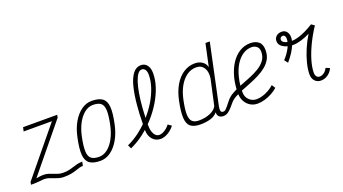

<svg xmlns="http://www.w3.org/2000/svg" viewBox="-64 -1429 3727 2088"><g transform="rotate(-20 1800.0 -385.5)"><path d="M411 -3Q450 -3 479 -9.5Q508 -16 533 -24.5Q558 -33 584.5 -39.5Q611 -46 645 -46L635 0Q611 0 590 6.5Q569 13 544.5 21.5Q520 30 486 36.5Q452 43 401 43Q370 43 342.5 35Q315 27 290.5 17Q266 7 241 -1Q216 -9 189 -9Q178 -9 166.5 -7.5Q155 -6 139 -4.5Q123 -3 98 -1.5Q73 0 35 0L41 -31L485 -572H158L168 -618H563L557 -587L114 -46Q133 -48 149.5 -51.5Q166 -55 200 -55Q230 -55 255.5 -47Q281 -39 305 -29Q329 -19 354.5 -11Q380 -3 411 -3Z M836 14Q753 14 711.5 -16.5Q670 -47 664.5 -118.5Q659 -190 686 -313Q706 -409 747.5 -480.5Q789 -552 845 -592Q901 -632 964 -632Q1047 -632 1088.5 -601.5Q1130 -571 1135.5 -500Q1141 -429 1114 -305Q1094 -210 1052.5 -138Q1011 -66 955.5 -26Q900 14 836 14ZM837 -32Q888 -32 933.5 -67Q979 -102 1013.5 -165.5Q1048 -229 1066 -313Q1088 -418 1086 -477.5Q1084 -537 1054.5 -561.5Q1025 -586 963 -586Q912 -586 866.5 -551Q821 -516 786.5 -453Q752 -390 734 -305Q712 -201 714 -141Q716 -81 746 -56.5Q776 -32 837 -32Z M1533 14Q1475 14 1439 -28Q1403 -69 1403 -137Q1377 -114 1349 -93Q1274 -36 1193 0L1173 -42Q1249 -76 1320 -131Q1364 -165 1404 -204Q1405 -318 1414 -415Q1425 -539 1448 -628.5Q1471 -718 1509 -766Q1547 -814 1601 -814Q1646 -814 1672 -780Q1698 -746 1698 -685Q1698 -611 1672 -531Q1646 -451 1598.5 -372Q1551 -293 1488 -222Q1471 -203 1453 -185Q1453 -177 1453 -169Q1453 -108 1475 -70Q1497 -32 1533 -32Q1562 -32 1596 -53Q1630 -74 1655 -108L1695 -80Q1663 -38 1618.5 -12Q1574 14 1533 14ZM1454 -257Q1511 -322 1554 -393Q1598 -467 1623 -542Q1648 -617 1648 -685Q1648 -725 1633.5 -746Q1619 -767 1593 -767Q1569 -767 1548 -739.5Q1527 -712 1509.5 -660Q1492 -608 1479.5 -534.5Q1467 -461 1460 -369Q1456 -316 1454 -257Z M1991 14Q1918 14 1880.5 -16Q1843 -46 1839 -117Q1835 -188 1861 -312Q1881 -408 1923 -480Q1965 -552 2025.5 -592Q2086 -632 2159 -632Q2209 -632 2245 -606.5Q2281 -581 2289 -540L2345 -800H2395L2245 -95Q2241 -67 2245 -49.5Q2249 -32 2278 -32Q2286 -32 2296.5 -40Q2307 -48 2324.5 -68.5Q2342 -89 2371 -126Q2399 -162 2447 -188Q2468 -200 2491 -211Q2495 -285 2513 -351Q2536 -436 2577.5 -499Q2619 -562 2676 -597Q2733 -632 2801 -632Q2860 -632 2896.5 -602Q2933 -572 2933 -504Q2933 -446 2909.5 -403Q2886 -360 2845.5 -327Q2805 -294 2755 -268.5Q2705 -243 2651.5 -222Q2598 -201 2548 -181Q2544 -179 2540 -178Q2540 -168 2540 -159Q2540 -104 2575.5 -69.5Q2611 -35 2660 -35Q2694 -35 2730.5 -46Q2767 -57 2802.5 -77Q2838 -97 2866 -123L2892 -82Q2860 -53 2819.5 -31.5Q2779 -10 2736.5 2Q2694 14 2654 14Q2608 14 2571 -8.5Q2534 -31 2512 -71Q2492 -108 2490 -155Q2473 -147 2458 -139Q2418 -116 2395 -87Q2360 -44 2336.5 -22Q2313 0 2295 7Q2277 14 2260 14Q2227 14 2209 -2.5Q2191 -19 2191 -54Q2164 -18 2112 -2Q2060 14 1991 14ZM1992 -32Q2066 -32 2123 -57Q2180 -82 2200 -122L2265 -418Q2276 -494 2246.5 -540Q2217 -586 2158 -586Q2098 -586 2048 -550.5Q1998 -515 1962.5 -452Q1927 -389 1909 -304Q1887 -201 1888 -141.5Q1889 -82 1915 -57Q1941 -32 1992 -32ZM2543 -233Q2548 -235 2552 -237Q2610 -259 2668 -282.5Q2726 -306 2775 -336Q2824 -366 2853.5 -406.5Q2883 -447 2883 -504Q2883 -546 2857.5 -566Q2832 -586 2800 -586Q2744 -586 2696.5 -554Q2649 -522 2614 -464.5Q2579 -407 2560 -329Q2548 -283 2543 -233Z M3116 -291 3085 -331Q3133 -382 3163 -440Q3168 -451 3173 -461Q3144 -468 3122 -482Q3077 -509 3077 -553Q3077 -588 3101 -610Q3125 -632 3165 -632Q3200 -632 3221 -606.5Q3242 -581 3242 -539Q3242 -521 3237 -500Q3238 -500 3240 -500Q3270 -500 3311.5 -512Q3353 -524 3400 -546.5Q3447 -569 3493 -598L3529 -573Q3473 -489 3430.5 -401Q3388 -313 3364.5 -233Q3341 -153 3341 -92Q3341 -65 3354 -48.5Q3367 -32 3389 -32Q3416 -32 3441 -50.5Q3466 -69 3479 -99L3525 -81Q3513 -53 3492 -31.5Q3471 -10 3444.5 2Q3418 14 3389 14Q3345 14 3318 -15Q3291 -44 3291 -92Q3291 -150 3309 -221Q3327 -292 3359 -367.5Q3391 -443 3433 -511Q3384 -486 3331 -470Q3278 -454 3240 -454Q3231 -454 3222 -454Q3207 -419 3183 -380Q3154 -335 3116 -291ZM3187 -505Q3192 -524 3192 -541Q3192 -561 3184 -573.5Q3176 -586 3159 -586Q3146 -586 3136.5 -577Q3127 -568 3127 -553Q3127 -529 3158 -515Q3171 -508 3187 -505Z"/></g></svg>

Font: Victor Mono Thin Thin
Style: Italic
Weight: 250
Italic angle: -12°
Monospace: yes
Version: Version 1.561;gftools[0.9.30]